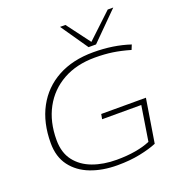

<svg xmlns="http://www.w3.org/2000/svg" viewBox="-163 -1064 1118 1207"><g transform="rotate(-20 396.5 -460.5)"><path d="M417 10Q318 10 239.5 -20Q161 -50 115 -111Q69 -172 69 -264Q69 -401 123 -501Q177 -601 277 -655.5Q377 -710 515 -710Q649 -710 760 -673L747 -641Q685 -659 631.5 -667Q578 -675 513 -675Q390 -675 299.5 -624.5Q209 -574 159.5 -483Q110 -392 110 -270Q110 -185 152 -130.5Q194 -76 265 -50Q336 -24 424 -24Q493 -24 550.5 -34Q608 -44 649 -62L686 -295H424L430 -328H729L682 -37Q637 -18 569 -4Q501 10 417 10ZM730 -931 549 -750H499L374 -931H410L527 -775L693 -931Z"/></g></svg>

Font: Georama Extended ExtraLight
Style: Italic
Weight: 200
Width: 7
Italic angle: -9°
Designer: Jean-Baptiste Levee
Foundry: Production Type
Version: Version 1.000